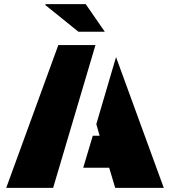

<svg xmlns="http://www.w3.org/2000/svg" viewBox="-20 -905 818 925"><path d="M485 -752H358L198 -881L200 -885H393ZM769 0H535L506 -97H381L427 -251H460L444 -307L539 -630ZM440 -688 236 0H10L261 -688Z"/></svg>

Font: Archicoco
Style: Regular
Weight: 400
Designer: Hector Gatti
Foundry: Hector Gatti
Version: 1.002